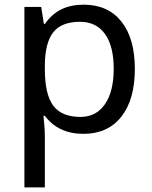

<svg xmlns="http://www.w3.org/2000/svg" viewBox="-20 -566 655 826"><path d="M338.9 9.8Q231 9.8 172.9 -67.9H167L168.9 -47.9Q172.9 -9.8 172.9 20V240.2H85V-536.1H157.2L168.9 -462.9H172.9Q204.1 -506.8 245.1 -526.4Q286.1 -545.9 339.8 -545.9Q444.3 -545.9 502.2 -473.4Q560.1 -400.9 560.1 -269Q560.1 -137.7 502 -64Q443.8 9.8 338.9 9.8ZM324.2 -472.2Q244.6 -472.2 209.2 -427.2Q173.8 -382.3 172.9 -286.1V-269Q172.9 -160.2 209 -111.6Q245.1 -63 326.2 -63Q393.6 -63 431.4 -117.7Q469.2 -172.4 469.2 -270Q469.2 -368.2 431.4 -420.2Q393.6 -472.2 324.2 -472.2Z"/></svg>

Font: Noto Sans Southeast Asian
Style: Regular
Weight: 400
Designer: Monotype Design Team
Foundry: Monotype Imaging Inc.
Version: Version 1.06 uh; ttfautohint (v1.4.1)